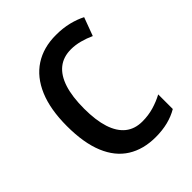

<svg xmlns="http://www.w3.org/2000/svg" viewBox="-164 -644 750 750"><g transform="rotate(-45 211.0 -269.0)"><path d="M262.7 9.8Q194.8 9.8 146.5 -20.5Q98.1 -50.8 72.8 -112.1Q47.4 -173.3 47.4 -266.1Q47.4 -358.4 74 -421.1Q100.6 -483.9 150.1 -516.1Q199.7 -548.3 268.6 -548.3Q307.1 -548.3 339.4 -540.3Q371.6 -532.2 396 -519.5L367.7 -443.4Q344.7 -454.1 319.6 -460.7Q294.4 -467.3 271 -467.3Q228.5 -467.3 200.2 -444.6Q171.9 -421.9 157.5 -377.4Q143.1 -333 143.1 -266.6Q143.1 -202.6 157.2 -158.9Q171.4 -115.2 199.2 -92.8Q227.1 -70.3 269 -70.3Q302.2 -70.3 331.5 -78.9Q360.8 -87.4 387.2 -101.6V-21Q361.8 -5.9 330.6 2Q299.3 9.8 262.7 9.8Z"/></g></svg>

Font: Open Sans SemiCondensed Medium
Style: Regular
Weight: 500
Width: 4
Designer: Monotype Design Team
Foundry: Monotype Imaging Inc.
Version: Version 3.000